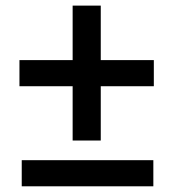

<svg xmlns="http://www.w3.org/2000/svg" viewBox="-20 -654 608 674"><path d="M235 -160.7V-634.3H333.7V-160.7ZM56.3 0V-91.7H518.3V0ZM48.3 -351.3V-443H520V-351.3Z"/></svg>

Font: Asta Sans Light
Style: Regular
Weight: 300
Designer: 42dot
Version: Version 1.000